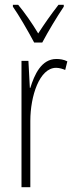

<svg xmlns="http://www.w3.org/2000/svg" viewBox="-20 -784 311 804"><path d="M123 -606H157C182 -653 218 -713 247 -756V-764H225C191 -720 168 -687 140 -644C115 -686 82 -733 56 -764H34V-756C58 -722 97 -655 123 -606ZM216 -537C153 -537 124 -471 107 -416H105L99 -529H70V0H107V-278C107 -381 145 -500 215 -500C229 -500 244 -495 253 -491L262 -527C247 -535 230 -537 216 -537Z"/></svg>

Font: Noto Sans Thai ExtCond ExtLt
Style: Regular
Weight: 200
Width: 2
Designer: Monotype Design Team
Foundry: Monotype Imaging Inc.
Version: Version 2.002